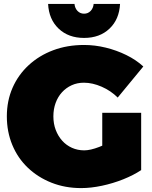

<svg xmlns="http://www.w3.org/2000/svg" viewBox="-20 -946 778 982"><path d="M582 -447Q547 -482 500 -502.5Q453 -523 409 -523Q375 -523 346.5 -510Q318 -497 297 -474Q276 -451 264.5 -419.5Q253 -388 253 -351Q253 -313 265 -281.5Q277 -250 298 -226.5Q319 -203 348 -190Q377 -177 411 -177Q442 -177 487.5 -194.5Q533 -212 571 -239L702 -76Q663 -50 610.5 -29Q558 -8 501.5 4Q445 16 395 16Q313 16 243.5 -11.5Q174 -39 122.5 -88Q71 -137 43 -204.5Q15 -272 15 -351Q15 -430 44 -496.5Q73 -563 126.5 -612.5Q180 -662 252 -689Q324 -716 410 -716Q465 -716 520.5 -702.5Q576 -689 626 -664.5Q676 -640 713 -606ZM503 -369H702V-76H503ZM361 -926Q363 -904 376.5 -890Q390 -876 410 -876Q430 -876 443.5 -890Q457 -904 459 -926H594Q590 -847 540 -799.5Q490 -752 410 -752Q330 -752 280 -799.5Q230 -847 226 -926Z"/></svg>

Font: Alexandria Black
Style: Regular
Weight: 900
Designer: Mohamed Gaber
Foundry: Kief Type Foundry
Version: Version 5.100